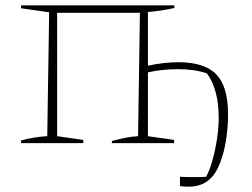

<svg xmlns="http://www.w3.org/2000/svg" viewBox="-20 -536 942 719"><path d="M59 0V-10Q84 -17 109 -21Q134 -25 157 -26L164 -490L59 -505V-516H633V-506Q610 -501 585 -497Q560 -493 534 -491V-290Q566 -297 595.5 -300Q625 -303 648 -303Q746 -303 790 -257.5Q834 -212 834 -108Q834 -68 828.5 -25.5Q823 17 812 51Q795 109 764.5 136Q734 163 687 163Q680 163 671 162.5Q662 162 654 161V126Q667 127 680.5 127Q694 127 707 127Q718 127 729.5 127Q741 127 752 126Q765 102 775.5 64.5Q786 27 792.5 -15Q799 -57 799 -96Q799 -150 787 -192.5Q775 -235 755 -261Q710 -277 646 -277Q617 -277 588.5 -274Q560 -271 534 -265V-26L632 -12V0H399V-8Q425 -15 449.5 -20Q474 -25 497 -26L504 -488H194V-26L292 -12V0Z"/></svg>

Font: Piazzolla SC Thin
Style: Regular
Weight: 100
Designer: Juan Pablo del Peral
Foundry: Huerta Tipografica
Version: Version 1.330